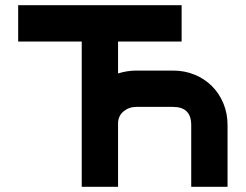

<svg xmlns="http://www.w3.org/2000/svg" viewBox="-20 -720 947 740"><path d="M857 0H717V-238Q717 -308 647 -308H505Q477 -308 456 -290.5Q435 -273 435 -244V0H295V-560H50V-700H680V-560H435V-437Q471 -448 505 -448H647Q692 -448 730.5 -432Q769 -416 797 -388Q825 -360 841 -321.5Q857 -283 857 -238Z"/></svg>

Font: CAT North
Style: Regular
Weight: 400
Designer: Peter Wiegel
Foundry: Peter Wiegel
Version: Version 1.000